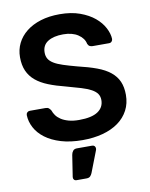

<svg xmlns="http://www.w3.org/2000/svg" viewBox="-100 -782 841 1080"><g transform="rotate(-10 321.0 -242.0)"><path d="M322 10Q252 10 199 -6Q146 -22 110 -49Q74 -76 55.5 -111Q37 -146 36 -183Q36 -192 42 -198Q48 -204 57 -204H146Q159 -204 165.5 -198.5Q172 -193 177 -185Q182 -170 192 -156Q202 -142 219.5 -130.5Q237 -119 262.5 -112Q288 -105 322 -105Q394 -105 429 -128.5Q464 -152 464 -194Q464 -215 453.5 -230Q443 -245 421 -257Q399 -269 364.5 -279.5Q330 -290 282 -303Q226 -317 183.5 -334Q141 -351 112.5 -375Q84 -399 69.5 -432Q55 -465 55 -510Q55 -553 73 -589.5Q91 -626 125 -653Q159 -680 207 -695Q255 -710 316 -710Q382 -710 431.5 -692Q481 -674 514 -646.5Q547 -619 564.5 -585.5Q582 -552 583 -522Q583 -514 577.5 -507.5Q572 -501 562 -501H469Q460 -501 452.5 -504.5Q445 -508 440 -519Q434 -551 401 -573Q368 -595 316 -595Q261 -595 228.5 -574.5Q196 -554 196 -512Q196 -491 205 -476Q214 -461 233.5 -449Q253 -437 285 -426.5Q317 -416 362 -404Q426 -389 472 -372Q518 -355 547.5 -331Q577 -307 591 -275Q605 -243 605 -199Q605 -150 584.5 -111Q564 -72 526.5 -45Q489 -18 437 -4Q385 10 322 10ZM248 226Q239 226 234 220Q229 214 230 205L249 82Q251 69 258.5 59.5Q266 50 281 50H369Q377 50 382 55.5Q387 61 387 69Q387 71 386.5 74.5Q386 78 384 82L338 201Q334 211 327 218.5Q320 226 305 226Z"/></g></svg>

Font: Fz Rubik Med
Style: Regular
Weight: 500
Designer: Hubert and Fischer
Foundry: Hubert and Fischer
Version: Vit hóa bi FontZin.com